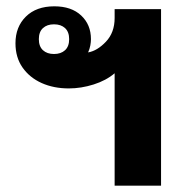

<svg xmlns="http://www.w3.org/2000/svg" viewBox="-20 -588 606 608"><path d="M343 0V-356Q316 -333 276.5 -320.5Q237 -308 198 -308Q150 -308 112 -325Q74 -342 51.5 -374Q29 -406 29 -451Q29 -503 62 -535.5Q95 -568 152 -568Q206 -568 237 -539Q268 -510 268 -464Q268 -455 266 -444Q264 -433 259 -422Q288 -427 315.5 -456Q343 -485 343 -531V-559H490V0ZM151 -417Q173 -417 186 -429Q199 -441 199 -464Q199 -487 186 -499Q173 -511 151 -511Q129 -511 116 -499Q103 -487 103 -464Q103 -441 116 -429Q129 -417 151 -417Z"/></svg>

Font: Noto Sans Thai Looped
Style: Bold
Weight: 700
Designer: Sasikarn Vongin, Ben Mitchell
Foundry: The Fontpad Ltd
Version: Version 1.001; ttfautohint (v1.8.4.7-5d5b)